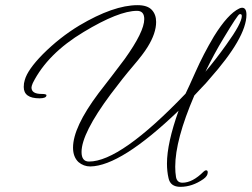

<svg xmlns="http://www.w3.org/2000/svg" viewBox="-20 -624 975 744"><path d="M679 100Q640 100 633 66Q627 40 627 10Q627 -69 672 -195Q449 19 330 21Q304 21 284 4Q263 -16 263 -52Q263 -131 362 -263Q388 -296 413 -329Q438 -362 463 -395Q539 -501 539 -550Q539 -582 511 -582Q440 -582 304 -500Q164 -416 107 -302Q102 -290 102 -285Q102 -260 141 -260Q160 -260 160 -255Q160 -243 133 -243Q72 -243 72 -287Q72 -302 76 -314Q87 -354 146 -414Q211 -479 287 -525Q420 -604 513 -604Q551 -604 568 -586Q585 -568 585 -539Q585 -495 552 -442Q535 -414 496 -368.5Q457 -323 409 -259Q296 -107 296 -35Q296 2 325 2Q447 2 699 -261Q705 -273 714.5 -294Q724 -315 737 -344Q768 -414 809 -483Q863 -570 907 -591Q913 -594 918 -594Q935 -594 935 -567Q935 -479 791 -317Q778 -301 762 -285L733 -254Q659 -82 659 22Q659 44 662 62Q666 84 687 84Q726 84 769 41Q774 36 779 36Q785 36 785 44Q785 58 768 70Q725 100 679 100ZM776 -346Q818 -396 857 -451Q917 -534 917 -562Q917 -571 908 -569Q901 -567 847 -477Q828 -446 810.5 -413.5Q793 -381 776 -346Z"/></svg>

Font: Whisper
Style: Regular
Weight: 400
Designer: Robert E. Leuschke
Foundry: Robert E. Leuschke
Version: Version 1.010; ttfautohint (v1.8.4.7-5d5b)